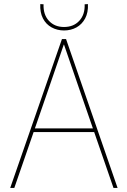

<svg xmlns="http://www.w3.org/2000/svg" viewBox="-20 -919 621 939"><path d="M283 -728H303L555 0H535L368 -483L293 -701H292L217 -483L50 0H30ZM148 -291H437L444 -273H142ZM293 -770Q260 -770 232.5 -785Q205 -800 190 -829Q175 -858 177 -899L193 -898Q191 -848 219 -817.5Q247 -787 293 -787Q340 -787 368 -817.5Q396 -848 394 -898L410 -899Q412 -858 396.5 -829Q381 -800 354 -785Q327 -770 293 -770Z"/></svg>

Font: Murecho Thin Thin
Style: Regular
Weight: 250
Version: Version 1.010